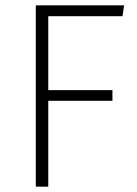

<svg xmlns="http://www.w3.org/2000/svg" viewBox="-20 -704 517 724"><path d="M115 -684H448L442 -643H162V-364H404V-324H162V0H115Z"/></svg>

Font: FiraGO ExtraLight
Style: Regular
Weight: 200
Designer: bBox Type
Foundry: bBox Type GmbH
Version: Version 1.001